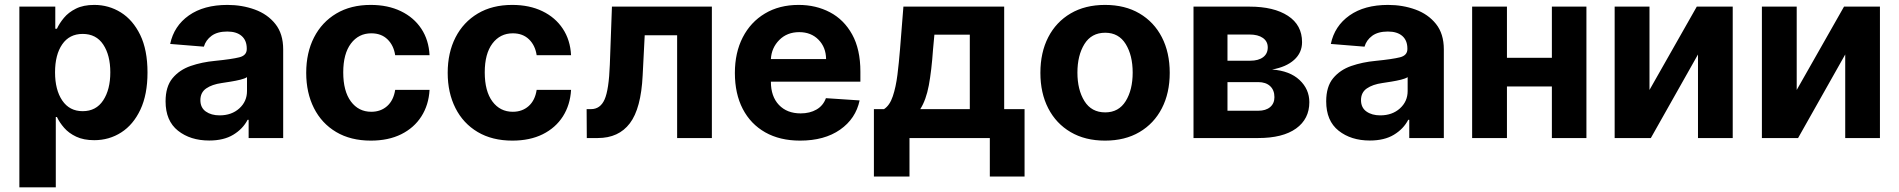

<svg xmlns="http://www.w3.org/2000/svg" viewBox="-20 -573 7884 797"><path d="M60.4 204.5V-545.5H209.5V-453.8H216.3Q226.6 -476.2 245.4 -498.9Q264.2 -521.7 295.1 -537.1Q326 -552.6 371.4 -552.6Q431.5 -552.6 481.5 -521.5Q531.6 -490.4 562 -428.1Q592.3 -365.8 592.3 -272Q592.3 -180.8 562.9 -118.1Q533.4 -55.4 483.3 -23.3Q433.2 8.9 371.1 8.9Q327.1 8.9 296.3 -5.7Q265.6 -20.2 246.3 -42.4Q226.9 -64.6 216.3 -87.4H211.6V204.5ZM208.5 -272.7Q208.5 -199.9 238.5 -155.7Q268.5 -111.5 323.2 -111.5Q378.9 -111.5 408.4 -156.4Q437.9 -201.3 437.9 -272.7Q437.9 -343.8 408.6 -388Q379.3 -432.2 323.2 -432.2Q268.1 -432.2 238.3 -389Q208.5 -345.9 208.5 -272.7Z M848.4 10.3Q770.2 10.3 718.8 -30.5Q667.3 -71.4 667.3 -152.3Q667.3 -213.4 696 -248.2Q724.8 -283 771.5 -299.2Q818.2 -315.3 872.2 -320.3Q943.2 -327.4 973.7 -335.2Q1004.3 -343 1004.3 -369.3V-371.4Q1004.3 -405.2 983.1 -423.7Q962 -442.1 923.3 -442.1Q882.5 -442.1 858.3 -424.4Q834.2 -406.6 826.3 -379.3L686.4 -390.6Q702.1 -465.2 764 -508.9Q826 -552.6 924 -552.6Q984.7 -552.6 1037.6 -533.4Q1090.6 -514.2 1123 -473.5Q1155.5 -432.9 1155.5 -367.9V0H1012.1V-75.6H1007.8Q987.9 -37.6 948.3 -13.7Q908.7 10.3 848.4 10.3ZM891.7 -94.1Q941.4 -94.1 973.4 -123Q1005.3 -152 1005.3 -195V-252.8Q996.4 -246.8 977.8 -242.2Q959.2 -237.6 938 -234.2Q916.9 -230.8 900.2 -228.3Q860.4 -222.7 836.1 -206Q811.8 -189.3 811.8 -157.3Q811.8 -126.1 834.3 -110.1Q856.9 -94.1 891.7 -94.1Z M1519.5 10.7Q1435.7 10.7 1375.5 -25Q1315.3 -60.7 1283.2 -124.3Q1251.1 -187.9 1251.1 -270.6Q1251.1 -354.4 1283.6 -417.8Q1316.1 -481.2 1376.1 -516.9Q1436.1 -552.6 1518.8 -552.6Q1590.2 -552.6 1644 -526.6Q1697.8 -500.7 1728.9 -453.8Q1759.9 -407 1763.1 -343.8H1620.4Q1614.3 -384.6 1588.6 -409.6Q1562.9 -434.7 1521.3 -434.7Q1468.8 -434.7 1436.8 -392.4Q1404.8 -350.1 1404.8 -272.7Q1404.8 -194.6 1436.6 -151.8Q1468.4 -109 1521.3 -109Q1560.4 -109 1587 -132.6Q1613.6 -156.2 1620.4 -199.9H1763.1Q1759.6 -137.4 1729.2 -89.8Q1698.9 -42.3 1645.6 -15.8Q1592.3 10.7 1519.5 10.7Z M2106.9 10.7Q2023.1 10.7 1962.9 -25Q1902.7 -60.7 1870.6 -124.3Q1838.4 -187.9 1838.4 -270.6Q1838.4 -354.4 1870.9 -417.8Q1903.4 -481.2 1963.4 -516.9Q2023.4 -552.6 2106.2 -552.6Q2177.6 -552.6 2231.4 -526.6Q2285.2 -500.7 2316.2 -453.8Q2347.3 -407 2350.5 -343.8H2207.7Q2201.7 -384.6 2176 -409.6Q2150.2 -434.7 2108.7 -434.7Q2056.1 -434.7 2024.1 -392.4Q1992.2 -350.1 1992.2 -272.7Q1992.2 -194.6 2024 -151.8Q2055.8 -109 2108.7 -109Q2147.7 -109 2174.4 -132.6Q2201 -156.2 2207.7 -199.9H2350.5Q2346.9 -137.4 2316.6 -89.8Q2286.2 -42.3 2233 -15.8Q2179.7 10.7 2106.9 10.7Z M2415.8 0 2415.1 -120H2433.2Q2471.9 -120 2489.7 -160.2Q2507.5 -200.3 2511.4 -304L2520.2 -545.5H2935V0H2790.8V-426.5H2656.2L2647.7 -259.9Q2641 -122.5 2594.6 -61.3Q2548.3 0 2461.3 0Z M3301.1 10.7Q3217.3 10.7 3156.6 -23.6Q3095.9 -57.9 3063.2 -120.9Q3030.5 -183.9 3030.5 -270.2Q3030.5 -354.4 3063.2 -418Q3095.9 -481.5 3155.4 -517Q3214.8 -552.6 3295.1 -552.6Q3367.2 -552.6 3425.2 -522Q3483.3 -491.5 3517.4 -429.9Q3551.5 -368.3 3551.5 -275.6V-234H3180V-233.7Q3180 -172.6 3213.4 -137.4Q3246.8 -102.3 3303.6 -102.3Q3341.6 -102.3 3369.3 -118.3Q3397 -134.2 3408.4 -165.5L3548.3 -156.2Q3532.3 -80.3 3467.3 -34.8Q3402.3 10.7 3301.1 10.7ZM3180 -327.8H3409.1Q3408.7 -376.4 3377.8 -408Q3346.9 -439.6 3297.6 -439.6Q3247.2 -439.6 3214.8 -407Q3182.5 -374.3 3180 -327.8Z M3607.6 159.8V-120H3649.5Q3673.3 -135.3 3686.1 -173.5Q3698.9 -211.6 3705.3 -262.6Q3711.6 -313.6 3715.9 -367.2L3730.1 -545.5H4148.4V-120H4233V159.8H4088.8V0H3755.3V159.8ZM3800.1 -120H4005.7V-429H3858.7L3853 -367.2Q3846.9 -279.8 3835.6 -218.9Q3824.2 -158 3800.1 -120Z M4567.1 10.7Q4484.4 10.7 4424.2 -24.7Q4364 -60 4331.3 -123.4Q4298.7 -186.8 4298.7 -270.6Q4298.7 -355.1 4331.3 -418.5Q4364 -481.9 4424.2 -517.2Q4484.4 -552.6 4567.1 -552.6Q4649.9 -552.6 4710 -517.2Q4770.2 -481.9 4802.9 -418.5Q4835.6 -355.1 4835.6 -270.6Q4835.6 -186.8 4802.9 -123.4Q4770.2 -60 4710 -24.7Q4649.9 10.7 4567.1 10.7ZM4567.8 -106.5Q4623.9 -106.5 4652.9 -153.4Q4681.8 -200.3 4681.8 -271.7Q4681.8 -343 4652.9 -390.1Q4623.9 -437.1 4567.8 -437.1Q4510.7 -437.1 4481.5 -390.1Q4452.4 -343 4452.4 -271.7Q4452.4 -200.3 4481.5 -153.4Q4510.7 -106.5 4567.8 -106.5Z M4934.3 0V-545.5H5166.9Q5267.8 -545.5 5326.3 -507.3Q5384.9 -469.1 5384.9 -398.1Q5384.9 -354 5351.9 -324.4Q5318.9 -294.7 5260.3 -284.4Q5333.8 -279.1 5374.5 -240.9Q5415.1 -202.8 5415.1 -148.8Q5415.1 -79.2 5360.1 -39.6Q5305 0 5202.8 0ZM5075.3 -113.3H5202.8Q5234.4 -113.3 5252.3 -128.4Q5270.2 -143.5 5270.2 -169.7Q5270.2 -198.9 5252.3 -215.6Q5234.4 -232.2 5202.8 -232.2H5075.3ZM5075.3 -321H5170.1Q5203.8 -321 5223.2 -335.6Q5242.5 -350.1 5242.5 -376.1Q5242.5 -401.3 5222.3 -415.5Q5202.1 -429.7 5166.9 -429.7H5075.3Z M5666.2 10.3Q5588.1 10.3 5536.6 -30.5Q5485.1 -71.4 5485.1 -152.3Q5485.1 -213.4 5513.8 -248.2Q5542.6 -283 5589.3 -299.2Q5636 -315.3 5690 -320.3Q5761 -327.4 5791.5 -335.2Q5822.1 -343 5822.1 -369.3V-371.4Q5822.1 -405.2 5801 -423.7Q5779.8 -442.1 5741.1 -442.1Q5700.3 -442.1 5676.1 -424.4Q5652 -406.6 5644.2 -379.3L5504.3 -390.6Q5519.9 -465.2 5581.9 -508.9Q5643.8 -552.6 5741.8 -552.6Q5802.6 -552.6 5855.5 -533.4Q5908.4 -514.2 5940.9 -473.5Q5973.4 -432.9 5973.4 -367.9V0H5829.9V-75.6H5825.6Q5805.8 -37.6 5766.2 -13.7Q5726.6 10.3 5666.2 10.3ZM5709.5 -94.1Q5759.2 -94.1 5791.2 -123Q5823.2 -152 5823.2 -195V-252.8Q5814.3 -246.8 5795.6 -242.2Q5777 -237.6 5755.9 -234.2Q5734.7 -230.8 5718 -228.3Q5678.3 -222.7 5653.9 -206Q5629.6 -189.3 5629.6 -157.3Q5629.6 -126.1 5652.2 -110.1Q5674.7 -94.1 5709.5 -94.1Z M6235.4 -545.5V-333.1H6421.9V-545.5H6565.3V0H6421.9V-214.1H6235.4V0H6090.9V-545.5Z M6827.1 -199.6 7023.4 -545.5H7172.6V0H7028.4V-346.9L6832.7 0H6682.5V-545.5H6827.1Z M7438.2 -199.6 7634.6 -545.5H7783.7V0H7639.6V-346.9L7443.9 0H7293.7V-545.5H7438.2Z"/></svg>

Font: Inter UI
Style: Bold
Weight: 700
Designer: Rasmus Andersson
Foundry: rsms
Version: 3.2;8d6f07862